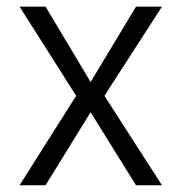

<svg xmlns="http://www.w3.org/2000/svg" viewBox="-20 -550 539 570"><path d="M249 -306.6 383.8 -530.3H460.9L290 -265.6L460.9 0H383.8L249 -216.8L115.2 0H38.1L206.1 -265.6L38.1 -530.3H115.2Z"/></svg>

Font: Pretendard JP Light
Style: Regular
Weight: 300
Designer: Base glyphs from Inter by Rasmus Andersson; Hangeul glyphs from Noto Sans CJK(Source Han Sans) by Jang Soo-young and Kan
Foundry: Kil Hyung-jin
Version: Version 1.309